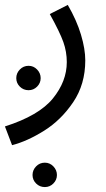

<svg xmlns="http://www.w3.org/2000/svg" viewBox="-45 -359 432 779"><path d="M-25 154Q113 110 169.5 40.5Q226 -29 226 -107Q226 -149 212 -188.5Q198 -228 157 -302L230 -339Q266 -277 283.5 -218.5Q301 -160 301 -114Q301 -17 252 55.5Q203 128 134.5 171Q66 214 4 230ZM21 -42Q21 -62 35.5 -77Q50 -92 71 -92Q91 -92 105.5 -77Q120 -62 120 -42Q120 -22 105.5 -7.5Q91 7 71 7Q50 7 35.5 -7.5Q21 -22 21 -42ZM87 351Q87 331 101.5 316Q116 301 137 301Q157 301 171.5 316Q186 331 186 351Q186 371 171.5 385.5Q157 400 137 400Q116 400 101.5 385.5Q87 371 87 351Z"/></svg>

Font: Noto Sans Arabic
Style: Regular
Weight: 400
Designer: Nadine Chahine
Foundry: Monotype Imaging Inc.
Version: Version 1.001